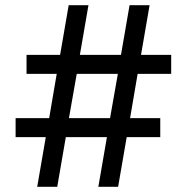

<svg xmlns="http://www.w3.org/2000/svg" viewBox="-20 -718 718 738"><path d="M391 -191H233L200 0H123L156 -191H40V-264H169L198 -434H82V-507H211L244 -698H320L287 -507H445L478 -698H555L522 -507H638V-434H509L480 -264H596V-191H467L434 0H358ZM403 -264 433 -434H275L245 -264Z"/></svg>

Font: Plexus Sans Medium
Style: Regular
Weight: 500
Version: Version 2.001;PS 002.001;hotconv 1.0.70;makeotf.lib2.5.58329